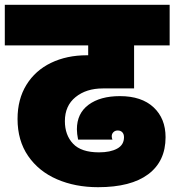

<svg xmlns="http://www.w3.org/2000/svg" viewBox="-31 -760 726 799"><path d="M239 -256Q239 -198 273 -162Q307 -126 381 -126Q428 -126 456.5 -141.5Q485 -157 485 -189Q485 -202 478 -209.5Q471 -217 459 -217Q448 -217 441 -210Q434 -203 434 -193Q434 -185 437 -179H294Q289 -204 289 -222Q289 -288 337.5 -324Q386 -360 468 -360Q558 -360 608 -313.5Q658 -267 658 -189Q658 -89 586 -35Q514 19 377 19Q282 19 206 -14Q130 -47 86 -111Q42 -175 42 -265Q42 -347 79 -407Q116 -467 181.5 -498.5Q247 -530 330 -530H336V-571H-11V-740H675V-571H527V-392H397Q328 -392 283.5 -356Q239 -320 239 -256Z"/></svg>

Font: Poppins Black A&M
Style: Regular
Weight: 900
Designer: Ninad Kale (Devanagari), Jonny Pinhorn (Latin)
Foundry: Indian Type Foundry
Version: 4.004